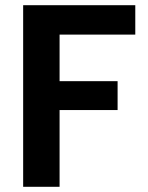

<svg xmlns="http://www.w3.org/2000/svg" viewBox="-20 -718 570 738"><path d="M69 -698H500V-585H209V-406H432V-295H209V0H69Z"/></svg>

Font: SVN-Poppins SemiBold
Style: Regular
Weight: 600
Designer: Ninad Kale (Devanagari), Jonny Pinhorn (Latin)
Foundry: Indian Type Foundry
Version: Version 3.002 2017